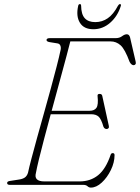

<svg xmlns="http://www.w3.org/2000/svg" viewBox="-20 -882 668 916"><path d="M378 0H27Q14 0 14 -9Q14 -17.5 29.5 -19L71 -25.5Q88 -28 98.2 -35Q108.5 -42 113.5 -57.5Q118.5 -81.5 130 -125.2Q141.5 -169 157 -225Q172.5 -281 189.5 -341.2Q206.5 -401.5 222.2 -459.2Q238 -517 250.2 -564.5Q262.5 -612 268.5 -641Q272 -654 268.2 -663.8Q264.5 -673.5 254 -675L217 -681Q202 -683.5 202 -691Q202 -700 217.5 -700H531.5Q550 -700 562.2 -709.2Q574.5 -718.5 585 -718.5Q596.5 -718.5 600.5 -703.5L627 -589Q629.5 -580 626.2 -575.5Q623 -571 617.5 -571Q607 -571 598.5 -586.5Q576 -647.5 555.2 -666Q534.5 -684.5 507.5 -684.5H315.5Q299.5 -621.5 275 -532.2Q250.5 -443 226.5 -353.5H407.5Q430.5 -353.5 440.2 -367.8Q450 -382 445.5 -423.5Q444 -434 455 -434Q466.5 -434 468 -424L499 -282.5Q501 -274.5 497.8 -270.8Q494.5 -267 490 -266.5Q478.5 -266 473.5 -277.5Q463 -314 450.5 -325.5Q438 -337 414.5 -337H222Q205.5 -276 190.8 -220.5Q176 -165 165.8 -122.5Q155.5 -80 151.5 -57.5Q140 -16.5 192 -16.5H359.5Q411.5 -16.5 448.2 -46.2Q485 -76 508 -144Q510.5 -151.5 518 -151.5Q526.5 -151.5 526.5 -142Q526.5 -107 509 -71Q491.5 -35 465.5 -11Q439.5 13 413.5 13Q404.5 13 397.5 6.5Q390.5 0 378 0ZM434.5 -776.5Q467.5 -776.5 494.2 -795Q521 -813.5 543 -855Q547.5 -862.5 552.5 -862.5Q558.5 -862.5 556.5 -854Q541.5 -805 506 -773.8Q470.5 -742.5 425.5 -742.5Q380 -742.5 361 -773.8Q342 -805 353 -854Q354.5 -862.5 361.5 -862.5Q366.5 -862.5 367 -855Q367.5 -813.5 384.5 -795Q401.5 -776.5 434.5 -776.5Z"/></svg>

Font: Fraunces 9pt S000 Thin
Style: Italic
Weight: 100
Italic angle: -16°
Version: Version 1.000; ttfautohint (v1.8.3)